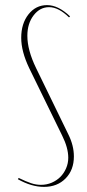

<svg xmlns="http://www.w3.org/2000/svg" viewBox="-20 -725 340 751"><path d="M247 -108Q247 -147 223 -195L94 -459Q63 -524 63 -577Q63 -633 91.5 -669Q120 -705 164 -705Q208 -705 254 -661L250 -657Q209 -697 172 -697Q136 -697 111.5 -665Q87 -633 87 -585Q87 -529 121 -459L247 -200Q269 -156 269 -113Q269 -60 236.5 -27Q204 6 152 6Q103 6 50 -24L53 -29Q82 -15 101.5 -8.5Q121 -2 140 -2Q163 -2 182.5 -10.5Q202 -19 216 -33Q230 -47 238.5 -66.5Q247 -86 247 -108Z"/></svg>

Font: Moniqa Thin Display
Style: Regular
Weight: 100
Designer: Rajesh Rajput
Foundry: Rajesh Rajput
Version: Version 1.000